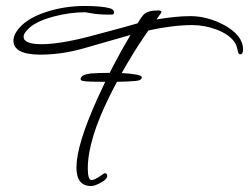

<svg xmlns="http://www.w3.org/2000/svg" viewBox="-20 -575 834 643"><path d="M285 48Q236 48 236 -14Q236 -89 305 -242Q330 -298 358 -352Q386 -406 417 -458L267 -415Q222 -402 185 -397Q148 -392 116 -392Q25 -392 25 -439Q25 -453 35 -469Q64 -513 138 -536Q198 -555 263 -555Q322 -555 349 -547Q362 -543 362 -534Q362 -526 354 -526H351Q310 -526 289 -530Q268 -534 266 -534Q215 -534 161 -520Q93 -502 69 -472Q59 -461 59 -452Q59 -427 120 -427Q149 -427 189.5 -433.5Q230 -440 280 -453Q316 -463 341.5 -469.5Q367 -476 390 -482.5Q413 -489 441 -497Q442 -499 448 -508.5Q454 -518 460 -525Q474 -540 508 -540Q521 -540 521 -535Q521 -533 504 -510Q535 -515 563.5 -518Q592 -521 618 -521Q673 -521 729 -492Q794 -457 794 -409Q794 -393 784 -393Q779 -393 777 -402Q774 -418 769 -428Q761 -443 744 -455.5Q727 -468 705 -476Q665 -491 624 -491Q560 -491 477 -473Q406 -372 347 -253Q274 -106 274 -11Q274 28 287 28Q295 28 312 17Q330 5 330 5Q339 5 339 14Q339 25 319 36Q298 48 285 48ZM369 -301H331Q309 -301 287.5 -301.5Q266 -302 258 -304Q250 -305 250 -311Q250 -315 255 -320Q260 -324 268 -326Q276 -328 284 -329Q297 -330 313 -330.5Q329 -331 345 -331Q368 -331 391.5 -330Q415 -329 431 -326Q445 -324 450 -321.5Q455 -319 455 -316Q455 -312 450.5 -308.5Q446 -305 435 -304Q426 -303 406 -302Q386 -301 369 -301Z"/></svg>

Font: Corinthia
Style: Regular
Weight: 400
Designer: Robert E. Leuschke
Foundry: Robert E. Leuschke
Version: Version 1.013; ttfautohint (v1.8.3)